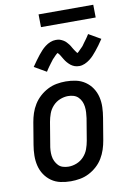

<svg xmlns="http://www.w3.org/2000/svg" viewBox="-99 -970 698 1037"><g transform="rotate(-10 250.0 -451.0)"><path d="M204 8Q175 8 147.5 2Q120 -4 98 -19.5Q76 -35 61 -57.5Q46 -80 39.5 -107Q33 -134 33.5 -163Q34 -192 39 -221L59 -341Q63 -365 71 -389.5Q79 -414 93 -436.5Q107 -459 127 -477Q147 -495 170.5 -507Q194 -519 219 -523.5Q244 -528 269 -528Q298 -528 325.5 -522Q353 -516 375.5 -500.5Q398 -485 413 -462.5Q428 -440 434.5 -413Q441 -386 440 -357Q439 -328 434 -299L414 -179Q410 -155 402 -130.5Q394 -106 380.5 -83.5Q367 -61 347 -43Q327 -25 303.5 -13Q280 -1 254.5 3.5Q229 8 204 8ZM206 -72Q228 -72 250.5 -81Q273 -90 289.5 -108Q306 -126 314 -148Q322 -170 326 -193L346 -313Q348 -328 349 -344Q350 -360 348 -375.5Q346 -391 340 -404.5Q334 -418 323.5 -428.5Q313 -439 298.5 -443.5Q284 -448 268 -448Q246 -448 223.5 -439Q201 -430 184.5 -412Q168 -394 160 -372Q152 -350 148 -327L128 -207Q125 -192 124 -176Q123 -160 125 -144.5Q127 -129 133.5 -115.5Q140 -102 150 -91.5Q160 -81 175 -76.5Q190 -72 206 -72ZM179 -597 113 -635Q125 -652 135.5 -667Q146 -682 156 -694Q166 -706 175 -716Q184 -726 197 -736Q210 -746 225 -752Q240 -758 255 -758Q261 -758 266.5 -757.5Q272 -757 277 -755.5Q282 -754 287 -751.5Q292 -749 296.5 -746.5Q301 -744 304.5 -741Q308 -738 311.5 -734.5Q315 -731 318.5 -726.5Q322 -722 325.5 -718Q329 -714 331 -709.5Q333 -705 335.5 -701.5Q338 -698 341 -692.5Q344 -687 347.5 -682.5Q351 -678 353 -675Q355 -672 358 -668Q362 -670 364 -672Q366 -674 369.5 -677.5Q373 -681 375.5 -683.5Q378 -686 380 -688Q382 -690 384.5 -692.5Q387 -695 389.5 -697.5Q392 -700 394 -703Q396 -706 398.5 -709.5Q401 -713 403.5 -716.5Q406 -720 409 -724Q412 -728 415 -732Q418 -736 421 -740.5Q424 -745 427 -749.5Q430 -754 433 -759L499 -721Q487 -703 476.5 -688.5Q466 -674 456 -662Q446 -650 437 -640Q428 -630 415 -620Q402 -610 387 -603.5Q372 -597 357 -597Q350 -597 343.5 -598Q337 -599 331.5 -601Q326 -603 320.5 -606Q315 -609 310.5 -612.5Q306 -616 301.5 -620.5Q297 -625 293 -629.5Q289 -634 285.5 -639Q282 -644 279 -649Q276 -654 273 -659Q270 -664 266.5 -670Q263 -676 260 -679.5Q257 -683 253 -687Q250 -685 247.5 -683Q245 -681 241.5 -677.5Q238 -674 236 -672Q234 -670 232 -667.5Q230 -665 227.5 -663Q225 -661 222.5 -658Q220 -655 218 -652Q216 -649 213.5 -646Q211 -643 208.5 -639.5Q206 -636 203 -632Q200 -628 197 -624Q194 -620 191 -615.5Q188 -611 185 -606.5Q182 -602 179 -597ZM189 -840 188 -910H488L489 -840Z"/></g></svg>

Font: Iosevka Curly Slab Medium
Style: Italic
Weight: 500
Italic angle: -9°
Monospace: yes
Designer: Belleve Invis
Foundry: Belleve Invis
Version: Version 22.1.2; ttfautohint (v1.8.4)